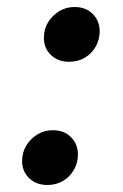

<svg xmlns="http://www.w3.org/2000/svg" viewBox="-20 -515 349 547"><path d="M115 12Q83 12 63 -7.5Q43 -27 43 -56Q43 -81 55 -100.5Q67 -120 86.5 -132Q106 -144 130 -144Q163 -144 182.5 -124Q202 -104 202 -75Q202 -51 190.5 -31Q179 -11 159.5 0.5Q140 12 115 12ZM177 -339Q145 -339 125 -358.5Q105 -378 105 -407Q105 -432 117 -451.5Q129 -471 148.5 -483Q168 -495 192 -495Q225 -495 244.5 -475Q264 -455 264 -426Q264 -402 252.5 -382Q241 -362 221.5 -350.5Q202 -339 177 -339Z"/></svg>

Font: Source Serif 4 SemiBold
Style: Italic
Weight: 600
Italic angle: -12°
Designer: Frank Grießhammer
Foundry: Adobe Systems Incorporated
Version: Version 4.004;hotconv 1.0.116;makeotfexe 2.5.65601